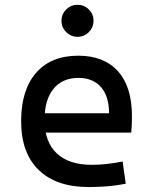

<svg xmlns="http://www.w3.org/2000/svg" viewBox="-20 -755 626 785"><path d="M342.8 9.8Q210.4 9.8 138.4 -59.8Q66.4 -129.4 66.4 -259.8Q66.4 -386.7 127.4 -457Q188.5 -527.3 299.8 -527.3Q404.8 -527.3 462.2 -463.9Q519.5 -400.4 519.5 -279.3Q519.5 -243.7 516.6 -212.9H153.3V-292H425.8Q425.8 -361.8 392.6 -399.2Q359.4 -436.5 300.8 -436.5Q234.9 -436.5 198.5 -391.6Q162.1 -346.7 162.1 -264.6Q162.1 -174.8 212.2 -127.9Q262.2 -81.1 354.5 -81.1Q386.7 -81.1 418 -84.7Q449.2 -88.4 481.4 -94.7L494.1 -3.9Q448.2 4.9 410.2 7.3Q372.1 9.8 342.8 9.8ZM296.9 -604.5Q270 -604.5 250.7 -623.8Q231.4 -643.1 231.4 -669.9Q231.4 -697.3 250.7 -716.3Q270 -735.4 296.9 -735.4Q324.2 -735.4 343.3 -716.3Q362.3 -697.3 362.3 -669.9Q362.3 -643.1 343.3 -623.8Q324.2 -604.5 296.9 -604.5Z"/></svg>

Font: Cascadia Mono PL
Style: Regular
Weight: 400
Monospace: yes
Designer: Aaron Bell
Foundry: Saja Typeworks
Version: Version 2102.003